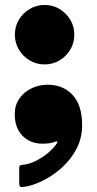

<svg xmlns="http://www.w3.org/2000/svg" viewBox="-20 -560 392 775"><path d="M39.5 -99Q39.5 -135.5 58.2 -162.2Q77 -189 107.2 -203.5Q137.5 -218 171.5 -218Q234.5 -218 273 -176.8Q311.5 -135.5 311.5 -54.5Q311.5 -2 288.2 41.8Q265 85.5 228.2 118Q191.5 150.5 151 170.2Q110.5 190 76 194.5Q65 196 61.2 193Q57.5 190 57.5 178V118.5Q57.5 111 60.5 108.5Q63.5 106 70 105.5Q100 102.5 128.5 87.5Q157 72.5 179 52.8Q201 33 211 16Q213 13 210.8 11.2Q208.5 9.5 204 11.5Q184.5 20 152.5 20Q101.5 20 70.5 -12.2Q39.5 -44.5 39.5 -99ZM40 -420Q40 -453 56.2 -480.2Q72.5 -507.5 99.8 -523.8Q127 -540 160 -540Q193 -540 220.2 -523.8Q247.5 -507.5 263.8 -480.2Q280 -453 280 -420Q280 -387 263.8 -359.8Q247.5 -332.5 220.2 -316.2Q193 -300 160 -300Q127 -300 99.8 -316.2Q72.5 -332.5 56.2 -359.8Q40 -387 40 -420Z"/></svg>

Font: Besley* Narrow Fatface
Style: Regular
Weight: 900
Width: 4
Designer: Owen Earl
Foundry: indestructible type*
Version: Version 3.000; ttfautohint (v1.8.3)